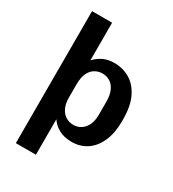

<svg xmlns="http://www.w3.org/2000/svg" viewBox="-212 -837 1025 1135"><g transform="rotate(30 300.0 -269.5)"><path d="M77 181V-720H214V-463Q238 -490 270.5 -505.5Q303 -521 345 -521Q404 -521 451.5 -493Q499 -465 527.5 -406.5Q556 -348 556 -257V-246Q556 -162 529.5 -104.5Q503 -47 458.5 -18.5Q414 10 359 10Q306 10 270 -10Q234 -30 214 -61V181ZM316 -82Q345 -82 368 -97Q391 -112 404.5 -140Q418 -168 418 -209V-298Q418 -344 404.5 -373.5Q391 -403 368 -417.5Q345 -432 316 -432Q288 -432 264.5 -418Q241 -404 227.5 -375Q214 -346 214 -299V-209Q214 -168 227.5 -139.5Q241 -111 264.5 -96.5Q288 -82 316 -82Z"/></g></svg>

Font: Chivo Mono SemiBold
Style: Regular
Weight: 600
Monospace: yes
Designer: Hector Gatti
Foundry: Omnibus-Type
Version: Version 1.008